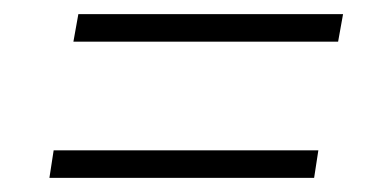

<svg xmlns="http://www.w3.org/2000/svg" viewBox="-20 -429 540 272"><path d="M84 -370 91 -409H466L459 -370ZM50 -177 56 -216H431L425 -177Z"/></svg>

Font: DM Sans 28pt ExtraLight
Style: Italic
Weight: 250
Italic angle: -10°
Version: Version 4.004;gftools[0.9.30]